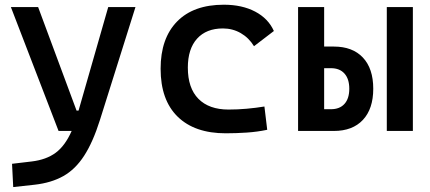

<svg xmlns="http://www.w3.org/2000/svg" viewBox="-20 -547 1798 802"><path d="M224.6 0 25.4 -517.6H139.2L299.8 -85H308.1L432.1 -517.6H545.9L397.5 -45.9Q368.2 46.9 331.5 103.5Q294.9 160.2 244.6 188.5Q194.3 216.8 124.5 224.6L35.2 234.4L30.3 137.2L112.8 127.4Q173.3 120.1 212.6 91.1Q252 62 279.3 0Z M922.9 9.8Q793 9.8 721.9 -59.8Q650.9 -129.4 650.9 -259.8Q650.9 -386.7 719.5 -457Q788.1 -527.3 915 -527.3Q991.2 -527.3 1045.9 -498.5Q1100.6 -469.7 1124 -417.5L1041 -354Q1019.5 -389.2 985.6 -408.7Q951.7 -428.2 911.1 -428.2Q841.8 -428.2 803.2 -385.5Q764.6 -342.8 764.6 -264.6Q764.6 -179.2 808.8 -134.3Q853 -89.4 934.6 -89.4Q972.7 -89.4 1010.5 -92.8Q1048.3 -96.2 1084.5 -102.1L1096.2 -4.9Q1054.7 3.9 1010.3 6.8Q965.8 9.8 922.9 9.8Z M1225.1 0V-517.6H1334V-352.5H1374.5Q1452.6 -352.5 1495.8 -306.6Q1539.1 -260.7 1539.1 -176.3Q1539.1 -92.3 1495.8 -46.1Q1452.6 0 1374.5 0ZM1595.7 0V-517.6H1704.6V0ZM1362.3 -262.2H1334V-90.8H1362.3Q1398.9 -90.8 1418.9 -113Q1439 -135.3 1439 -176.3Q1439 -217.3 1418.9 -239.7Q1398.9 -262.2 1362.3 -262.2Z"/></svg>

Font: Caskaydia Cove Medium
Style: Regular
Weight: 500
Monospace: yes
Designer: Aaron Bell
Foundry: Saja Typeworks
Version: Version 4.300; ttfautohint (v1.8.3)